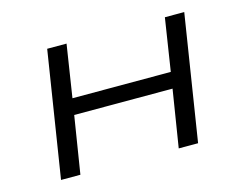

<svg xmlns="http://www.w3.org/2000/svg" viewBox="-75 -611 930 728"><g transform="rotate(-15 390.0 -247.0)"><path d="M82 0 160 -494H236L204 -288H590L622 -494H698L620 0H544L580 -225H194L158 0Z"/></g></svg>

Font: Nunito Sans 7pt Expanded Light
Style: Italic
Weight: 300
Width: 7
Italic angle: -9°
Designer: Vernon Adams
Foundry: Vernon Adams
Version: Version 3.101;gftools[0.9.27]